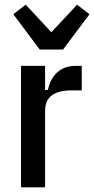

<svg xmlns="http://www.w3.org/2000/svg" viewBox="-20 -802 403 822"><path d="M70 0V-520H173V-417H185Q196 -467 226.5 -493.5Q257 -520 304 -520H330V-415H286Q231 -415 202 -394Q173 -373 173 -327V0ZM150 -590 37 -741 90 -782 200 -664 310 -782 363 -741 250 -590Z"/></svg>

Font: IBM Plex Sans Condensed Medium
Style: Regular
Weight: 500
Width: 3
Designer: Mike Abbink, Paul van der Laan, Pieter van Rosmalen
Foundry: Bold Monday
Version: Version 1.3